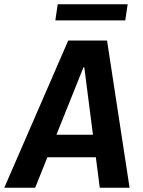

<svg xmlns="http://www.w3.org/2000/svg" viewBox="-48 -875 668 895"><path d="M-28 0 270 -686H451L556 0H417L345 -561H341L116 0ZM114 -142 129 -247H463L448 -142ZM210 -780 221 -855H547L536 -780Z"/></svg>

Font: Chivo Mono SemiBold
Style: Italic
Weight: 600
Italic angle: -8.05°
Monospace: yes
Version: Version 1.008